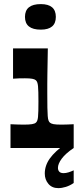

<svg xmlns="http://www.w3.org/2000/svg" viewBox="-20 -733 405 951"><path d="M32 0V-117.7Q48 -117 63.5 -116.4Q79 -115.7 96.4 -115.7Q124.4 -115.7 138.1 -118Q151.8 -120.4 157.1 -125Q161.8 -128.7 164.4 -135.4Q167.1 -142 168.3 -153.7Q169.4 -165.3 169.9 -183.7Q170.4 -202.1 170.4 -230Q170.4 -257.5 169.9 -276Q169.4 -294.6 168.3 -306.4Q167.1 -318.2 164.4 -325.2Q161.8 -332.2 157.1 -335.9Q151.8 -340.6 139.3 -342.9Q126.7 -345.2 103.7 -345.2Q88 -345.2 74.5 -344.9Q61 -344.6 44.6 -343.2V-493.4H216.9Q216.2 -453.6 215.7 -422.3Q215.2 -390.9 214.7 -365.2Q214.2 -339.4 214.2 -315.9Q214.2 -292.5 214.2 -268.8Q214.2 -226.2 214.7 -199.8Q215.2 -173.3 216.4 -158.4Q217.5 -143.4 220.4 -136Q223.2 -128.7 227.9 -125Q233.5 -120.4 245.6 -118Q257.6 -115.7 285.9 -115.7Q300.6 -115.7 315.4 -116.4Q330.3 -117 345 -117.7V0ZM182.1 -586.2Q103.7 -586.2 103.7 -649.3Q103.7 -712.7 182.1 -712.7Q256.6 -712.7 256.6 -649.3Q256.6 -586.2 182.1 -586.2ZM268.6 198.8Q237.5 198.8 219.7 177.6Q201.8 156.4 201.8 126.7Q201.8 87 226.9 51.8Q251.9 16.6 308.3 -23.4L345 0Q304.7 27.3 285.8 52.8Q267 78.3 267 98.6Q267 110 273.6 117.3Q280.3 124.6 295 124.6Q306 124.6 318.8 120.8Q331.6 116.9 345 110.6V173.4Q326.3 186.4 306.4 192.6Q286.6 198.8 268.6 198.8Z"/></svg>

Font: Ojuju ExtraLight
Style: Regular
Weight: 200
Designer: Chisaokwu Joboson, Mirko Velimirovic
Foundry: Udi Foundry
Version: Version 1.000